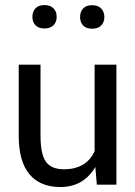

<svg xmlns="http://www.w3.org/2000/svg" viewBox="-20 -731 536 761"><path d="M219.2 10.3Q139.2 10.3 96.7 -40.3Q54.2 -90.8 54.2 -194.3V-474.6H140.6V-193.4Q140.6 -118.7 162.4 -89.4Q184.1 -60.1 232.9 -60.1Q322.3 -60.1 355 -131.8V-474.6H441.4V1H363.8L357.9 -69.3Q311 10.3 219.2 10.3ZM381.1 -629.9Q368.7 -617.2 345.2 -617.2Q321.8 -617.2 309.6 -629.9Q297.4 -642.6 297.4 -663.6Q297.4 -684.6 309.6 -697.5Q321.8 -710.4 345.2 -710.4Q368.7 -710.4 381.1 -697.3Q393.6 -684.1 393.6 -663.3Q393.6 -642.6 381.1 -629.9ZM192.1 -630.9Q179.7 -618.2 156.2 -618.2Q132.8 -618.2 120.6 -630.9Q108.4 -643.6 108.4 -664.3Q108.4 -685.1 120.6 -698Q132.8 -710.9 156.2 -710.9Q179.7 -710.9 192.1 -698Q204.6 -685.1 204.6 -664.3Q204.6 -643.6 192.1 -630.9Z"/></svg>

Font: Yantramanav
Style: Regular
Weight: 400
Version: Version 1.001;PS 1.0;hotconv 1.0.72;makeotf.lib2.5.5900; ttf